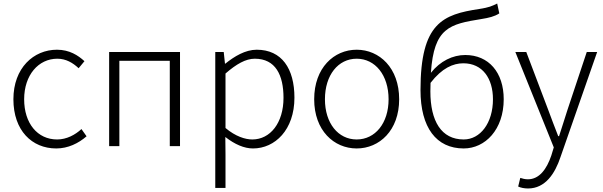

<svg xmlns="http://www.w3.org/2000/svg" viewBox="-20 -829 3420 1089"><path d="M299 13C366 13 425 -16 471 -56L442 -97C406 -64 358 -38 304 -38C192 -38 117 -130 117 -266C117 -403 198 -496 305 -496C354 -496 393 -473 426 -442L459 -482C423 -515 374 -547 303 -547C171 -547 56 -444 56 -266C56 -89 161 13 299 13Z M599 0H657V-484H943V0H1001V-534H599Z M1201 237H1259V46L1258 -52C1312 -10 1365 13 1415 13C1540 13 1650 -93 1650 -275C1650 -440 1578 -547 1436 -547C1371 -547 1309 -509 1258 -468H1256L1249 -534H1201ZM1411 -38C1371 -38 1316 -55 1259 -103V-412C1321 -466 1374 -496 1425 -496C1543 -496 1588 -403 1588 -274C1588 -132 1513 -38 1411 -38Z M2003 13C2132 13 2244 -89 2244 -266C2244 -444 2132 -547 2003 -547C1874 -547 1762 -444 1762 -266C1762 -89 1874 13 2003 13ZM2003 -38C1898 -38 1823 -130 1823 -266C1823 -403 1898 -496 2003 -496C2108 -496 2184 -403 2184 -266C2184 -130 2108 -38 2003 -38Z M2610 13C2732 13 2837 -94 2837 -266C2837 -418 2752 -517 2619 -517C2548 -517 2477 -483 2424 -416C2441 -673 2531 -692 2710 -721C2753 -728 2784 -735 2812 -753L2800 -809C2769 -794 2755 -787 2698 -778C2492 -747 2365 -699 2365 -318C2365 -105 2455 13 2610 13ZM2422 -359C2487 -443 2550 -470 2608 -470C2717 -470 2776 -384 2776 -266C2776 -131 2704 -38 2610 -38C2483 -38 2421 -142 2421 -311Z M2975 240C3073 240 3128 155 3159 62L3367 -534H3308L3199 -207C3184 -161 3167 -105 3151 -57H3146C3127 -105 3106 -161 3089 -207L2965 -534H2903L3121 7L3107 53C3081 130 3039 188 2974 188C2959 188 2942 184 2931 180L2919 229C2934 236 2954 240 2975 240Z"/></svg>

Font: Noto Sans CJK SC Light
Style: Regular
Weight: 300
Designer: Ryoko NISHIZUKA 西塚涼子 (kana, bopomofo & ideographs); Paul D. Hunt (Latin, Greek & Cyrillic); Sandoll Communications 산돌커뮤니
Foundry: Adobe
Version: Version 2.004;hotconv 1.0.118;makeotfexe 2.5.65603